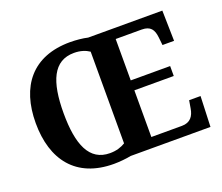

<svg xmlns="http://www.w3.org/2000/svg" viewBox="-121 -903 1260 1090"><g transform="rotate(-20 509.5 -357.5)"><path d="M394 10C427 10 469 6 498 0H980L987 -184H918L910 -137C903 -93 881 -61 830 -61H645V-343H883V-403H645V-653H802C855 -653 873 -626 878 -577L883 -530H953L949 -714H501C472 -721 429 -725 395 -725C166 -725 55 -580 55 -359C55 -137 166 10 394 10ZM394 -55C270 -55 223 -167 223 -358C223 -549 270 -660 395 -660C435 -660 465 -649 487 -634V-80C462 -65 433 -55 394 -55Z"/></g></svg>

Font: Noto Serif Georgian Bold
Style: Regular
Weight: 700
Designer: Monotype Design Team, Akaki Razmadze
Foundry: Google LLC
Version: Version 2.003